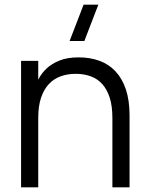

<svg xmlns="http://www.w3.org/2000/svg" viewBox="-20 -800 634 820"><path d="M340.3 -625H277.3L337 -780H400ZM460 -296.5Q460 -347 448.6 -382.7Q437.2 -418.3 416.7 -441Q396.2 -463.7 367.2 -474.2Q338.3 -484.7 303.3 -484.7Q268.7 -484.7 239.4 -474.2Q210.2 -463.8 188.8 -441.2Q167.5 -418.5 155.4 -382.8Q143.3 -347 143.3 -296.5L126.7 -416.7Q132.5 -438.2 144.8 -462.5Q157.2 -486.8 179 -507.4Q200.8 -528 234.3 -541.5Q267.8 -555 316 -555Q364.7 -555 404.8 -540.3Q445 -525.7 473.6 -495Q502.2 -464.3 517.8 -417.6Q533.3 -370.8 533.3 -306.7V0H460ZM70 0V-540H143.3V0Z"/></svg>

Font: Vela Sans GX ExtLt
Style: Regular
Weight: 200
Designer: Principal design: Mikhail Sharanda - project Manrope.
Design modification: Ravid Balaliev
Foundry: Mikhail Sharanda
Version: Version 1.001